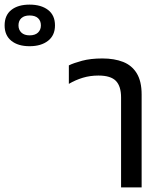

<svg xmlns="http://www.w3.org/2000/svg" viewBox="-288 -811 714 831"><path d="M236 0V-389Q236 -438 213.5 -461Q191 -484 138 -484Q102 -484 70.5 -474.5Q39 -465 10 -448V-528Q30 -538 67 -548Q104 -558 155 -558Q207 -558 245 -543Q283 -528 304 -493.5Q325 -459 325 -402V0ZM-160 -611Q-210 -611 -239 -634.5Q-268 -658 -268 -701Q-268 -745 -239 -768Q-210 -791 -160 -791Q-110 -791 -80 -768Q-50 -745 -50 -701Q-50 -658 -80 -634.5Q-110 -611 -160 -611ZM-160 -658Q-136 -658 -123.5 -670Q-111 -682 -111 -701Q-111 -721 -123.5 -732.5Q-136 -744 -160 -744Q-183 -744 -195.5 -732.5Q-208 -721 -208 -701Q-208 -682 -195.5 -670Q-183 -658 -160 -658Z"/></svg>

Font: Farlight84_Sys_V01
Style: Regular
Weight: 400
Designer: Ryoko NISHIZUKA  (kana, bopomofo & ideographs); Paul D. Hunt (Latin, Greek & Cyrillic); Sandoll Communications , Soo-you
Foundry: Adobe
Version: Version 2.004;October 29, 2024;FontCreator 14.0.0.2814 64-bi